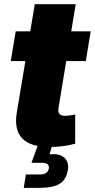

<svg xmlns="http://www.w3.org/2000/svg" viewBox="-20 -696 455 920"><path d="M414.6 -545.9 391.1 -403.3H297.4L259.8 -175.3Q254.9 -141.1 291.5 -141.1Q300.3 -141.1 317.4 -143.3Q334.5 -145.5 340.3 -147.5V-7.3Q305.2 2 274.9 5.1Q244.6 8.3 218.3 8.3Q33.2 8.3 60.5 -157.2L101.6 -403.3H31.7L55.2 -545.9H125L146.5 -675.8H342.8L321.3 -545.9ZM93.8 204.1 104 140.1H169.9Q209 140.1 213.9 111.8Q218.8 84 179.7 84H130.9L168.5 -19.5H233.4L230 0L217.3 43.9Q263.7 38.1 287.6 59.1Q311.5 80.1 305.2 118.2Q297.4 165 265.9 184.6Q234.4 204.1 170.9 204.1Z"/></svg>

Font: Inter Black
Style: Italic
Weight: 900
Italic angle: -9.39999°
Designer: Rasmus Andersson
Foundry: rsms
Version: Version 4.000;git-a52131595